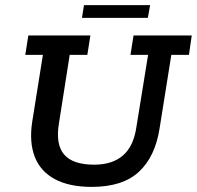

<svg xmlns="http://www.w3.org/2000/svg" viewBox="-20 -722 771 752"><path d="M339 10Q252 10 195.5 -20Q139 -50 116.5 -107Q94 -164 106 -244L148 -507H79L91 -583H334L322 -507H253L211 -240Q197 -157 231 -117Q265 -77 349 -77Q420 -77 461.5 -113Q503 -149 514 -223L560 -507H491L503 -583H731L720 -507H651L605 -219Q588 -109 524.5 -49.5Q461 10 339 10ZM301 -652 309 -702H568L559 -652Z"/></svg>

Font: Rokkitt Medium
Style: Italic
Weight: 500
Italic angle: -9°
Designer: Vernon Adams
Foundry: Vernon Adams
Version: Version 3.103